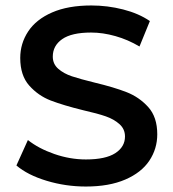

<svg xmlns="http://www.w3.org/2000/svg" viewBox="-20 -673 633 702"><path d="M40 -68 82 -161Q121 -130 178.5 -110Q236 -90 294 -90Q366 -90 401.5 -113Q437 -136 437 -174Q437 -201 417 -219Q397 -237 367 -247.5Q337 -258 284 -270Q211 -288 165.5 -305.5Q120 -323 87 -360Q54 -397 54 -461Q54 -514 83 -558Q112 -602 170.5 -627.5Q229 -653 314 -653Q373 -653 430 -638.5Q487 -624 528 -596L490 -503Q448 -528 402 -541Q356 -554 313 -554Q242 -554 207.5 -530Q173 -506 173 -466Q173 -439 193 -421.5Q213 -404 243 -394Q273 -384 326 -371Q397 -354 443 -336Q489 -318 522 -281.5Q555 -245 555 -182Q555 -129 526 -85.5Q497 -42 438 -16.5Q379 9 294 9Q220 9 150.5 -12Q81 -33 40 -68Z"/></svg>

Font: Montserrat Ace
Style: Bold
Weight: 600
Designer: Julieta Ulanovsky
Foundry: Julieta Ulanovsky
Version: Version 1